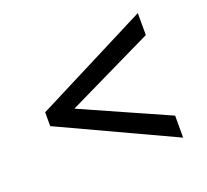

<svg xmlns="http://www.w3.org/2000/svg" viewBox="-94 -688 788 730"><g transform="rotate(-20 300.5 -323.0)"><path d="M70 -285 530 -71V-160L179 -316L530 -486V-575L70 -341Z"/></g></svg>

Font: Noto Sans Bengali UI Medium
Style: Regular
Weight: 500
Designer: Jelle Bosma - Monotype Design Team
Foundry: Monotype Imaging Inc.
Version: Version 2.003